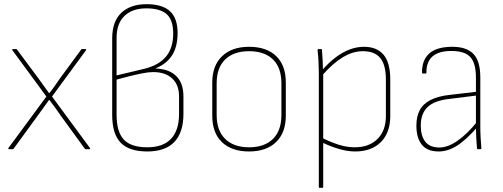

<svg xmlns="http://www.w3.org/2000/svg" viewBox="-20 -714 2407 919"><path d="M23 0Q21 0 20 -1.5Q19 -3 20 -5L202 -252L39 -474Q38 -476 39 -477.5Q40 -479 41 -479H58Q61 -479 62 -476L163 -340Q176 -322 189 -304Q202 -286 215 -268H216Q230 -285 242.5 -303.5Q255 -322 268 -340L368 -476Q369 -479 370.5 -479Q372 -479 373 -479H390Q392 -479 392.5 -477.5Q393 -476 392 -474L229 -252L411 -5Q412 -3 411.5 -1.5Q411 0 409 0H391Q387 0 386 -2L274 -156Q260 -176 245.5 -196.5Q231 -217 216 -236H215Q202 -217 187 -197Q172 -177 158 -157L45 -2Q44 0 40 0Z M685 11Q598 11 557.5 -31Q517 -73 517 -164V-529Q517 -612 561 -653Q605 -694 682 -694Q757 -694 793.5 -660.5Q830 -627 830 -556Q830 -490 803.5 -449Q777 -408 725 -387V-386Q789 -384 823.5 -350Q858 -316 858 -253V-169Q858 -80 814.5 -34.5Q771 11 685 11ZM685 -9Q761 -9 799 -50Q837 -91 837 -168V-253Q837 -308 804 -338.5Q771 -369 713 -369Q691 -369 661 -363Q631 -357 598.5 -349Q566 -341 538 -333V-166Q538 -83 572.5 -46Q607 -9 685 -9ZM538 -353 672 -385Q740 -402 774.5 -443Q809 -484 809 -554Q809 -618 778 -646Q747 -674 680 -674Q614 -674 576 -638Q538 -602 538 -532Z M1172 11Q1089 11 1042.5 -33.5Q996 -78 996 -160V-319Q996 -400 1043 -445Q1090 -490 1172 -490Q1256 -490 1302 -445.5Q1348 -401 1348 -319V-160Q1348 -79 1301.5 -34Q1255 11 1172 11ZM1172 -9Q1246 -9 1286.5 -49Q1327 -89 1327 -164V-315Q1327 -390 1286.5 -429.5Q1246 -469 1172 -469Q1099 -469 1058 -429.5Q1017 -390 1017 -315V-164Q1017 -89 1058 -49Q1099 -9 1172 -9Z M1680 11Q1644 11 1602.5 -1Q1561 -13 1518 -34V-56Q1559 -35 1599 -22Q1639 -9 1678 -9Q1747 -9 1787 -49Q1827 -89 1827 -158V-333Q1827 -404 1800 -436.5Q1773 -469 1717 -469Q1669 -469 1621 -440Q1573 -411 1521 -352V-377Q1554 -415 1587.5 -440Q1621 -465 1654.5 -477.5Q1688 -490 1722 -490Q1784 -490 1816 -452Q1848 -414 1848 -333V-159Q1848 -79 1803 -34Q1758 11 1680 11ZM1509 185Q1506 185 1506 182V-368Q1506 -393 1504.5 -420.5Q1503 -448 1500 -475Q1500 -479 1504 -479H1518Q1521 -479 1521 -475Q1523 -448 1524.5 -422.5Q1526 -397 1526 -375L1527 -367V182Q1527 185 1523 185Z M2267 0Q2263 0 2263 -4Q2261 -29 2259.5 -55.5Q2258 -82 2258 -106V-116V-343Q2258 -411 2231.5 -440.5Q2205 -470 2140 -470Q2020 -470 2021 -366Q2021 -362 2018 -362H2004Q2000 -362 2000 -366Q1999 -425 2033.5 -457Q2068 -489 2141 -490Q2212 -491 2245.5 -456.5Q2279 -422 2279 -344V-111Q2279 -82 2280.5 -55.5Q2282 -29 2284 -4Q2284 0 2280 0ZM2080 11Q2025 11 1999 -21.5Q1973 -54 1973 -113Q1973 -156 1989 -186.5Q2005 -217 2041 -235.5Q2077 -254 2134 -260L2263 -275V-257L2134 -241Q2059 -233 2026.5 -201.5Q1994 -170 1994 -113Q1994 -64 2015.5 -36Q2037 -8 2083 -8Q2124 -8 2171 -41Q2218 -74 2266 -134L2267 -108Q2210 -43 2166.5 -16Q2123 11 2080 11Z"/></svg>

Font: Sofia Sans Semi Condensed Thin
Style: Regular
Weight: 250
Version: Version 4.100